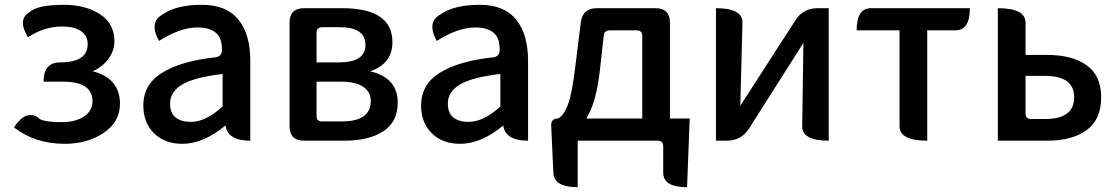

<svg xmlns="http://www.w3.org/2000/svg" viewBox="-20 -584 4636 797"><path d="M248 13Q126 13 38 -55Q86 -129 137 -97Q150 -77 238 -77Q292 -77 328 -100Q364 -124 364 -164Q364 -245 241 -245H161Q161 -325 229 -325Q344 -325 344 -401Q344 -436 316 -455Q288 -474 240 -474Q162 -474 96 -429Q51 -504 103 -534Q136 -564 246 -564Q335 -564 395 -525Q455 -486 455 -413Q455 -374 431 -341Q408 -308 365 -288Q478 -259 478 -153Q478 -78 410 -32Q342 13 248 13Z M737 13Q665 13 620 -30Q575 -74 575 -146Q575 -234 653 -282Q732 -331 874 -346Q904 -350 901 -382Q902 -470 799 -470Q728 -470 640 -414Q597 -492 655 -524Q711 -564 819 -564Q920 -564 969 -503Q1019 -443 1019 -331V0Q925 0 916 -63Q824 13 737 13ZM772 -78Q834 -78 904 -142V-277Q786 -263 736 -233Q686 -203 686 -154Q686 -115 709 -96Q733 -78 772 -78Z M1242 0Q1182 0 1182 -60V-490Q1182 -550 1242 -550H1400Q1609 -550 1609 -409Q1609 -320 1517 -288Q1631 -261 1631 -158Q1631 -78 1571 -39Q1511 0 1410 0ZM1294 -325H1386Q1497 -325 1497 -397Q1497 -471 1391 -471H1317Q1294 -471 1294 -448ZM1294 -103Q1294 -80 1317 -80H1400Q1519 -80 1519 -165Q1519 -203 1487 -224Q1456 -245 1396 -245H1294Z M1890 13Q1818 13 1773 -30Q1728 -74 1728 -146Q1728 -234 1806 -282Q1885 -331 2027 -346Q2057 -350 2054 -382Q2055 -470 1952 -470Q1881 -470 1793 -414Q1750 -492 1808 -524Q1864 -564 1972 -564Q2073 -564 2122 -503Q2172 -443 2172 -331V0Q2078 0 2069 -63Q1977 13 1890 13ZM1925 -78Q1987 -78 2057 -142V-277Q1939 -263 1889 -233Q1839 -203 1839 -154Q1839 -115 1862 -96Q1886 -78 1925 -78Z M2470 -291Q2455 -159 2414 -92H2646V-435Q2646 -458 2623 -458H2511Q2488 -458 2486 -435ZM2378 0V193Q2279 193 2277 133L2268 -63Q2267 -92 2296 -92Q2322 -106 2338 -151Q2355 -196 2369 -315L2391 -491Q2398 -550 2458 -550H2701Q2761 -550 2761 -490V-92H2843L2832 193Q2733 193 2733 133V23Q2733 0 2710 0Z M2952 0V-550Q3063 -550 3062 -490L3053 -145L3282 -500Q3314 -550 3374 -550H3420V0Q3309 0 3310 -60L3315 -406L3089 -50Q3057 0 2997 0Z M3829 0Q3714 0 3714 -60V-458H3536Q3536 -550 3595 -550H4006Q4006 -458 3946 -458H3829V0Z M4122 0V-550Q4237 -550 4237 -490V-356H4327Q4431 -356 4491 -313Q4551 -270 4551 -180Q4551 -88 4491 -44Q4431 0 4327 0ZM4237 -113Q4237 -90 4260 -90H4318Q4439 -90 4439 -180Q4439 -269 4318 -269H4237Z"/></svg>

Font: Swei Half Moon CJK SC
Style: Medium
Weight: 500
Version: Version 2.071